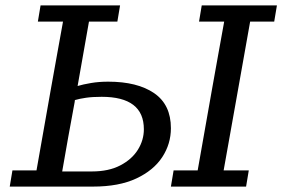

<svg xmlns="http://www.w3.org/2000/svg" viewBox="-20 -690 1044 710"><path d="M256 -312Q244 -248 232.5 -184Q221 -120 210 -56H320Q382 -56 425 -78.5Q468 -101 490 -136.5Q512 -172 512 -212Q512 -332 356 -332Q322 -332 298 -328.5Q274 -325 257 -320ZM16 0 26 -60H115L168 -360Q179 -423 190.5 -485.5Q202 -548 213 -610H120L130 -670H424L414 -610H309L267 -372Q287 -378 316.5 -383Q346 -388 380 -388Q488 -388 550 -345.5Q612 -303 612 -216Q612 -158 580 -109Q548 -60 484 -30Q420 0 324 0ZM716 -610 726 -670H1004L994 -610H905L852 -312Q841 -249 829.5 -186Q818 -123 807 -60H900L890 0H612L622 -60H711L764 -360Q775 -423 786.5 -485.5Q798 -548 809 -610Z"/></svg>

Font: Source Serif 4 Caption
Style: Italic
Weight: 400
Italic angle: -12°
Designer: Frank Grießhammer
Foundry: Adobe Systems Incorporated
Version: Version 4.004;hotconv 1.0.117;makeotfexe 2.5.65602